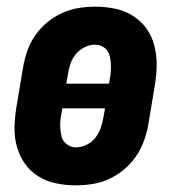

<svg xmlns="http://www.w3.org/2000/svg" viewBox="-20 -548 540 576"><path d="M207 8Q177 8 148 2Q119 -4 95 -19Q71 -34 55 -56.5Q39 -79 31 -107Q23 -135 23.5 -164.5Q24 -194 29 -225L49 -345Q53 -369 61.5 -394Q70 -419 85 -441Q100 -463 121 -480.5Q142 -498 166.5 -509Q191 -520 216 -524Q241 -528 266 -528Q296 -528 325 -522Q354 -516 378 -501Q402 -486 418.5 -463.5Q435 -441 442.5 -413Q450 -385 450 -355.5Q450 -326 445 -295L425 -175Q421 -151 412 -126Q403 -101 388 -79Q373 -57 352 -39.5Q331 -22 307 -11Q283 0 257.5 4Q232 8 207 8ZM307 -297 310 -314Q312 -325 312.5 -336Q313 -347 312.5 -357.5Q312 -368 309.5 -378.5Q307 -389 301 -397Q295 -405 285.5 -409.5Q276 -414 265 -414Q249 -414 234 -406.5Q219 -399 208 -386Q197 -373 191.5 -357Q186 -341 184 -326L179 -297ZM208 -106Q224 -106 239.5 -113.5Q255 -121 265.5 -134Q276 -147 281.5 -163Q287 -179 290 -194L295 -223H167L164 -206Q162 -195 161 -184Q160 -173 161 -162.5Q162 -152 164 -141.5Q166 -131 172.5 -123Q179 -115 188 -110.5Q197 -106 208 -106Z"/></svg>

Font: Iosevka SS18 Heavy
Style: Italic
Weight: 900
Italic angle: -9°
Monospace: yes
Designer: Belleve Invis
Foundry: Belleve Invis
Version: Version 25.1.1; ttfautohint (v1.8.4)